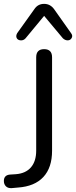

<svg xmlns="http://www.w3.org/2000/svg" viewBox="-32 -966 393 992"><path d="M196 -884 100 -768Q89 -756 74 -757.5Q59 -759 54 -770Q49 -781 57 -795L145 -918Q163 -946 196 -946Q228 -946 248 -918L335 -795Q345 -782 338.5 -770Q332 -758 318.5 -757.5Q305 -757 293 -768ZM61 3 28 6Q9 7 -1.5 -3.5Q-12 -14 -12 -31Q-12 -61 19 -64L50 -66Q101 -70 128 -101.5Q155 -133 155 -188V-670Q155 -712 196 -712Q237 -712 237 -670V-187Q237 -100 192 -51.5Q147 -3 61 3Z"/></svg>

Font: Nunito
Style: Regular
Weight: 400
Designer: Vernon Adams
Foundry: Vernon Adams
Version: Version 3.602